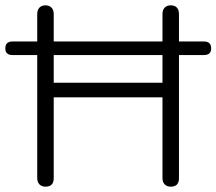

<svg xmlns="http://www.w3.org/2000/svg" viewBox="-74 -696 814 722"><path d="M66 -26V-489H-27Q-54 -489 -54 -514Q-54 -540 -27 -540H66V-643Q66 -659 74.5 -667.5Q83 -676 97 -676Q111 -676 119.5 -667.5Q128 -659 128 -643V-540H537V-643Q537 -659 545.5 -667.5Q554 -676 568 -676Q583 -676 591 -667.5Q599 -659 599 -643V-540H693Q720 -540 720 -514Q720 -489 693 -489H599V-26Q599 6 568 6Q554 6 545.5 -2.5Q537 -11 537 -26V-330H128V-26Q128 6 97 6Q83 6 74.5 -2.5Q66 -11 66 -26ZM537 -385V-489H128V-385Z"/></svg>

Font: SN Pro Light
Style: Regular
Weight: 300
Designer: Tobias Whetton
Foundry: Supernotes
Version: Version 1.002